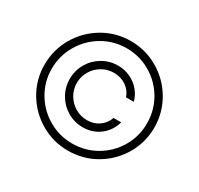

<svg xmlns="http://www.w3.org/2000/svg" viewBox="-153 -906 1147 1106"><g transform="rotate(30 420.0 -353.5)"><path d="M426.8 -558.6Q470.2 -558.6 508.1 -541Q545.9 -523.4 572 -492.7Q598.1 -461.9 608.4 -422.9H556.6Q543.5 -462.4 508.3 -486.6Q473.1 -510.7 426.8 -510.7Q384.3 -510.7 348.1 -489.5Q312 -468.3 290.8 -432.1Q269.5 -396 269.5 -353.5Q269.5 -311 290.8 -274.9Q312 -238.8 348.1 -217.5Q384.3 -196.3 426.8 -196.3Q472.7 -196.3 506.3 -220.5Q540 -244.6 553.7 -284.2H604.5Q594.2 -245.1 569.1 -214.4Q543.9 -183.6 507.1 -166Q470.2 -148.4 426.8 -148.4Q371.1 -148.4 324.2 -176Q277.3 -203.6 250 -250.7Q222.7 -297.9 222.7 -353.5Q222.7 -409.2 250 -456.3Q277.3 -503.4 324.2 -531Q371.1 -558.6 426.8 -558.6ZM55.7 -353.5Q56.2 -452.6 105.2 -536.1Q154.3 -619.6 237.8 -668.7Q321.3 -717.8 419.9 -717.8Q519 -717.8 602.8 -668.7Q686.5 -619.6 735.6 -536.1Q784.7 -452.6 785.2 -353.5Q785.2 -254.4 736.1 -170.9Q687 -87.4 603.3 -38.3Q519.5 10.7 419.9 10.7Q321.3 10.7 237.3 -38.3Q153.3 -87.4 104.2 -171.1Q55.2 -254.9 55.7 -353.5ZM736.3 -353.5Q736.3 -439.9 693.8 -512.5Q651.4 -585 578.6 -627.4Q505.9 -669.9 419.9 -669.9Q334.5 -669.9 262 -627.4Q189.5 -585 146.7 -512.2Q104 -439.5 103.5 -353.5Q103 -268.1 145.5 -195.3Q188 -122.6 261 -79.8Q334 -37.1 419.9 -37.1Q506.3 -37.1 579.1 -79.6Q651.9 -122.1 694.3 -194.8Q736.8 -267.6 736.3 -353.5Z"/></g></svg>

Font: Pretendard ExtraLight
Style: Regular
Weight: 200
Designer: Base glyphs from Inter by Rasmus Andersson; Hangeul glyphs from Noto Sans CJK(Source Han Sans) by Jang Soo-young and Kan
Foundry: Kil Hyung-jin
Version: Version 1.309